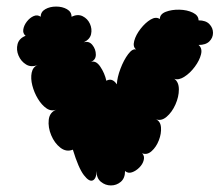

<svg xmlns="http://www.w3.org/2000/svg" viewBox="-20 -546 670 585"><path d="M202 -90Q182 -82 164 -96Q146 -110 136 -134Q126 -158 128.5 -181Q131 -204 152 -212Q136 -206 121.5 -216Q107 -226 95.5 -245Q84 -264 78.5 -285.5Q73 -307 76.5 -324.5Q80 -342 95 -348Q75 -340 59.5 -349.5Q44 -359 36.5 -376.5Q29 -394 33.5 -411.5Q38 -429 58 -437Q49 -444 51 -456.5Q53 -469 62 -480.5Q71 -492 82.5 -497Q94 -502 104 -495Q104 -510 118 -518Q132 -526 151 -526Q170 -526 184 -518Q198 -510 198 -495Q217 -504 232 -496.5Q247 -489 254 -473.5Q261 -458 257.5 -442Q254 -426 235 -417Q251 -422 261.5 -409Q272 -396 272 -379.5Q272 -363 256 -357Q272 -363 285.5 -343Q299 -323 304 -300Q322 -310 336 -289Q337 -310 347 -336.5Q357 -363 370.5 -381Q384 -399 395 -395Q384 -403 389 -421.5Q394 -440 408.5 -458.5Q423 -477 439 -486.5Q455 -496 467 -488Q467 -503 485 -510Q503 -517 526.5 -516.5Q550 -516 567.5 -507.5Q585 -499 585 -484Q607 -484 618 -472.5Q629 -461 629 -446Q629 -431 618 -420Q607 -409 585 -409Q597 -399 592.5 -380.5Q588 -362 573.5 -342.5Q559 -323 541.5 -312Q524 -301 511 -306Q525 -296 525 -273.5Q525 -251 514.5 -227.5Q504 -204 487.5 -190Q471 -176 454 -183Q469 -177 470.5 -158Q472 -139 464 -118.5Q456 -98 442 -85.5Q428 -73 413 -79Q421 -71 418 -58.5Q415 -46 404.5 -35.5Q394 -25 382 -21Q370 -17 361 -25Q361 -3 348 8Q335 19 318 19Q301 19 287.5 8Q274 -3 274 -25Q274 -2 263 3.5Q252 9 235.5 -12.5Q219 -34 202 -90Z"/></svg>

Font: Rubik Bubbles
Style: Regular
Weight: 400
Designer: Hubert and Fischer, NaN
Foundry: Hubert and Fischer, NaN
Version: Version 2.200